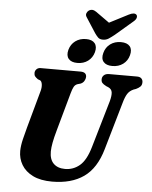

<svg xmlns="http://www.w3.org/2000/svg" viewBox="-69 -1154 966 1223"><g transform="rotate(5 414.5 -542.0)"><path d="M545 -228.5 632.5 -528.5Q642 -563.5 639.5 -585Q637 -606.5 614.5 -616.5L602 -621.5Q582.5 -631.5 575.2 -640.2Q568 -649 568.5 -663.5Q568.5 -678.5 580 -689.2Q591.5 -700 613.5 -700H791.5Q810.5 -700 819.8 -690.5Q829 -681 829 -667Q829 -648.5 819.2 -638.8Q809.5 -629 791.5 -620.5L777 -615.5Q751.5 -604.5 738.2 -583.5Q725 -562.5 714 -522.5L627 -221.5Q591.5 -97 512.5 -41.5Q433.5 14 310.5 14Q236 14 187.2 -10.2Q138.5 -34.5 114.8 -74.8Q91 -115 91.5 -163.5Q92 -197 102.2 -239.5Q112.5 -282 122 -316L188 -555.5Q194 -578 191.5 -597Q189 -616 179 -622L164 -627.5Q150 -637.5 144.5 -645Q139 -652.5 139 -666.5Q139.5 -680 149.2 -690Q159 -700 175.5 -700H430Q468.5 -700 468.5 -669Q468 -655.5 460 -642.5Q452 -629.5 436.5 -623.5L418.5 -618.5Q402.5 -613 394.8 -598.5Q387 -584 379.5 -557L312.5 -316Q298.5 -266.5 292.5 -234.2Q286.5 -202 286 -177.5Q285.5 -126 312 -99.8Q338.5 -73.5 385.5 -73.5Q438.5 -73.5 479.2 -107.8Q520 -142 545 -228.5ZM405 -753Q366 -753 348.8 -773.8Q331.5 -794.5 341 -831Q351 -867.5 379.5 -888.5Q408 -909.5 447.5 -909.5Q486.5 -909.5 503.5 -888.5Q520.5 -867.5 511 -831Q501 -795 472.8 -774Q444.5 -753 405 -753ZM628.5 -753Q589.5 -753 572 -773.8Q554.5 -794.5 564.5 -831Q574 -867.5 602.5 -888.5Q631 -909.5 670.5 -909.5Q710.5 -909.5 727.8 -888.5Q745 -867.5 735 -831Q725.5 -795 697 -774Q668.5 -753 628.5 -753ZM627 -952Q606.5 -935.5 590.5 -925.2Q574.5 -915 554.5 -915Q534 -915 523.5 -925.2Q513 -935.5 501.5 -952L439.5 -1048Q430.5 -1061 434.8 -1072.8Q439 -1084.5 448 -1091Q470.5 -1106.5 496.5 -1088L583.5 -1026L704 -1088Q740 -1106.5 754 -1091Q759.5 -1084.5 757 -1072.8Q754.5 -1061 739 -1048Z"/></g></svg>

Font: Fraunces 9pt Soft
Style: Bold Italic
Weight: 700
Italic angle: -16°
Version: Version 1.000;[b76b70a41]